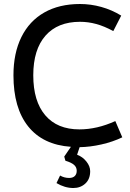

<svg xmlns="http://www.w3.org/2000/svg" viewBox="-20 -736 658 969"><path d="M435.1 127.9Q435.1 168 410.6 190.4Q386.2 212.9 350.1 212.9Q307.1 212.9 265.1 188L283.2 149.9Q304.2 162.1 329.1 162.1Q347.2 162.1 357.2 152.6Q367.2 143.1 367.2 126Q367.2 107.9 353.5 95.9Q339.8 84 310.1 75.2L304.2 54.2L337.9 4.9Q196.8 -4.9 122.3 -97.9Q47.9 -190.9 47.9 -356Q47.9 -467.8 87.9 -548.8Q127.9 -629.9 203.4 -672.9Q278.8 -715.8 383.8 -715.8Q438 -715.8 491.5 -700.9Q544.9 -686 591.8 -657.2L551.8 -579.1Q505.9 -604 465.3 -615Q424.8 -626 383.8 -626Q271 -626 209.5 -555.9Q147.9 -485.8 147.9 -356Q147.9 -225.1 208.5 -154.1Q269 -83 380.9 -83Q469.7 -83 562 -125L597.2 -43Q549.3 -20 492.2 -7.1Q435.1 5.9 381.8 6.8L369.1 44.9Q397 55.2 416 79.1Q435.1 103 435.1 127.9Z"/></svg>

Font: Sarala
Style: Regular
Weight: 400
Designer: Andres Torresi
Foundry: Huerta Tipografica
Version: Version 1.004;PS 001.003;hotconv 1.0.70;makeotf.lib2.5.58329